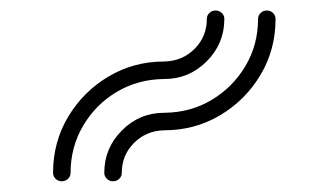

<svg xmlns="http://www.w3.org/2000/svg" viewBox="-20 -538 623 364"><path d="M97.2 -194.3Q90.3 -194.3 85.4 -199Q80.6 -203.6 80.6 -210.4Q80.6 -268.6 109.1 -316.4Q137.7 -364.3 185.5 -392.8Q233.4 -421.4 291.5 -421.4H292Q326.2 -422.4 349.1 -445.6Q372.1 -468.8 372.1 -502Q372.1 -508.8 377 -513.4Q381.8 -518.1 388.7 -518.1Q395.5 -518.1 400.4 -513.4Q405.3 -508.8 405.3 -502Q405.3 -455.1 371.8 -421.6Q338.4 -388.2 291.5 -388.2H291Q241.7 -387.7 201.7 -364Q161.6 -340.3 137.7 -299.8Q113.8 -259.3 113.8 -210.4Q113.8 -203.6 108.9 -199Q104 -194.3 97.2 -194.3ZM194.3 -194.3Q187.5 -194.3 182.6 -199Q177.7 -203.6 177.7 -210.4Q177.7 -257.3 211.2 -290.8Q244.6 -324.2 291.5 -324.2H292Q341.3 -324.7 381.3 -348.6Q421.4 -372.6 445.3 -412.8Q469.2 -453.1 469.2 -502Q469.2 -508.8 474.1 -513.4Q479 -518.1 485.8 -518.1Q492.7 -518.1 497.6 -513.4Q502.4 -508.8 502.4 -502Q502.4 -443.8 473.9 -396Q445.3 -348.1 397.5 -319.6Q349.6 -291 291.5 -291H291Q256.8 -290 233.9 -266.8Q210.9 -243.7 210.9 -210.4Q210.9 -203.6 206.1 -199Q201.2 -194.3 194.3 -194.3Z"/></svg>

Font: Neon Sans
Style: Regular
Weight: 400
Designer: GGBot
Version: 0.80